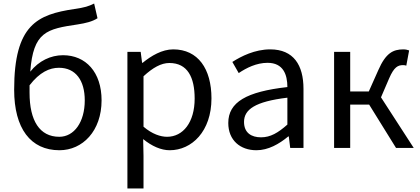

<svg xmlns="http://www.w3.org/2000/svg" viewBox="-20 -836 2372 1085"><path d="M315 -63C204 -63 147 -154 147 -312C147 -327 147 -340 147 -354C204 -428 260 -453 313 -453C408 -453 459 -381 459 -269C459 -146 399 -63 315 -63ZM512 -816C479 -800 461 -794 400 -785C192 -754 60 -697 60 -329C60 -110 153 13 316 13C447 13 554 -96 554 -269C554 -428 465 -524 336 -524C267 -524 199 -492 151 -431C168 -657 244 -672 419 -698C464 -705 502 -714 531 -733Z M700 229H791V45L789 -50C838 -10 890 13 939 13C1064 13 1175 -94 1175 -280C1175 -447 1099 -557 959 -557C896 -557 835 -521 786 -481H783L775 -543H700ZM924 -63C888 -63 840 -78 791 -120V-405C844 -454 891 -480 937 -480C1040 -480 1080 -399 1080 -279C1080 -144 1014 -63 924 -63Z M1429 13C1496 13 1557 -22 1609 -65H1612L1620 0H1695V-334C1695 -468 1639 -557 1507 -557C1420 -557 1343 -518 1293 -486L1329 -423C1372 -452 1429 -481 1492 -481C1581 -481 1604 -414 1604 -344C1373 -318 1270 -259 1270 -141C1270 -43 1338 13 1429 13ZM1455 -60C1401 -60 1359 -85 1359 -147C1359 -217 1421 -262 1604 -284V-132C1551 -85 1508 -60 1455 -60Z M2133 -286 2179 -393C2207 -458 2229 -468 2258 -468C2266 -468 2270 -467 2276 -465L2292 -551C2284 -554 2272 -557 2260 -557C2201 -557 2160 -536 2118 -440L2064 -319H1959V-543H1868V0H1959V-245H2066L2218 0H2318Z"/></svg>

Font: Noto Sans Mono CJK SC Regular
Style: Regular
Weight: 400
Designer: Ryoko NISHIZUKA (kana & ideographs); Paul D. Hunt (Latin, Greek & Cyrillic); Wenlong ZHANG (bopomofo); Sandoll Communica
Foundry: Adobe Systems Incorporated
Version: Version 1.005;PS 1.005;hotconv 1.0.96;makeotf.lib2.5.65012